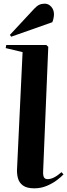

<svg xmlns="http://www.w3.org/2000/svg" viewBox="-20 -1012 366 1046"><path d="M103 -728 11 -750 14 -767H232L243 -757L215 -79Q214 -56 219.5 -46Q225 -36 240 -36Q272 -36 315 -74L326 -62Q314 -49 290.5 -31Q267 -13 235 0.5Q203 14 167 14Q126 14 105 -1.5Q84 -17 77.5 -42Q71 -67 73 -95ZM167 -965Q181 -980 194 -986Q207 -992 224 -992Q244 -992 259 -975.5Q274 -959 274 -934Q274 -925 271.5 -912.5Q269 -900 265 -891L41 -812L34 -822Z"/></svg>

Font: Literata 72pt
Style: Bold Italic
Weight: 700
Italic angle: -2°
Designer: Latin by Veronika Burian and Jose Scaglione. Greek by Irene Vlachou. Cyrillic by Vera Evstafieva
Foundry: TypeTogether
Version: Version 3.002